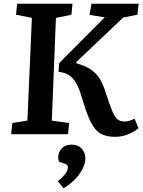

<svg xmlns="http://www.w3.org/2000/svg" viewBox="-20 -720 769 1030"><path d="M598 14Q550 14 520 -3Q490 -20 467.5 -64Q445 -108 421 -191Q406 -243 389.5 -272.5Q373 -302 350.5 -316.5Q328 -331 294 -335L297 -381L542 -627L460 -640L471 -700H724L717 -641L641 -626L389 -387V-381Q434 -368 463 -350Q492 -332 512 -302Q532 -272 547 -223Q568 -158 582 -124.5Q596 -91 611 -79.5Q626 -68 647 -68Q660 -68 673.5 -72Q687 -76 702 -83L723 -32Q699 -12 666 1Q633 14 598 14ZM40 0 46 -60 127 -73 151 -624 66 -641 72 -700H369L363 -641L280 -624L258 -73L351 -60L345 0ZM321 290 290 252Q313 234 328.5 215Q344 196 344 178Q344 163 327 158L297 148Q289 127 294.5 106Q300 85 317.5 70.5Q335 56 364 56Q399 56 418.5 77.5Q438 99 438 130Q438 167 407.5 211.5Q377 256 321 290Z"/></svg>

Font: Literata 12pt SemiBold
Style: Italic
Weight: 600
Italic angle: -2°
Designer: Latin by Veronika Burian and Jose Scaglione. Greek by Irene Vlachou. Cyrillic by Vera Evstafieva
Foundry: TypeTogether
Version: Version 3.002